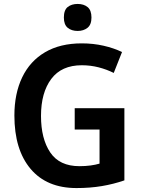

<svg xmlns="http://www.w3.org/2000/svg" viewBox="-20 -944 715 974"><path d="M359 -395H611V-29Q556 -10 496.5 0Q437 10 368 10Q217 10 135 -87.5Q53 -185 53 -358Q53 -469 92.5 -551.5Q132 -634 208.5 -679Q285 -724 395 -724Q453 -724 505.5 -712Q558 -700 599 -680L557 -574Q521 -592 480 -602.5Q439 -613 395 -613Q292 -613 240 -543.5Q188 -474 188 -356Q188 -240 235 -170.5Q282 -101 383 -101Q413 -101 439 -104.5Q465 -108 485 -114V-287H359ZM374 -924Q405 -924 424.5 -908Q444 -892 444 -855Q444 -819 424 -803Q404 -787 374 -787Q343 -787 323.5 -803Q304 -819 304 -855Q304 -893 323.5 -908.5Q343 -924 374 -924Z"/></svg>

Font: Noto Sans Bengali SemiCondensed SemiBold
Style: Regular
Weight: 600
Width: 4
Designer: Joana Ranito - Universal Thirst; Jelle Bosma - Monotype Design Team
Foundry: Universal Thirst ehf.
Version: Version 3.000; ttfautohint (v1.8.4.7-5d5b)